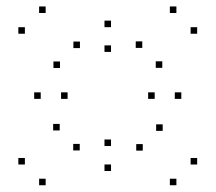

<svg xmlns="http://www.w3.org/2000/svg" viewBox="-20 -621 660 588"><path d="M535.3 -318.2V-338.2H515.3V-318.2ZM320 -537.8V-557.8H300V-537.8ZM104.7 -318.2V-338.2H84.7V-318.2ZM320 -97.3V-117.3H300V-97.3ZM187 -318.2V-338.2H167V-318.2ZM320 -462V-482H300V-462ZM453.7 -318.2V-338.2H433.7V-318.2ZM320 -173.8V-193.8H300V-173.8ZM520.2 -53.7V-73.7H500.2V-53.7ZM583.8 -117.2V-137.2H563.8V-117.2ZM478.2 -220.2V-240.2H458.2V-220.2ZM417.2 -159.7V-179.7H397.2V-159.7ZM583.8 -517.7V-537.7H563.8V-517.7ZM520.2 -581.2V-601.2H500.2V-581.2ZM415.7 -474.3V-494.3H395.7V-474.3ZM477 -413.2V-433.2H457V-413.2ZM163.7 -412.7V-432.7H143.7V-412.7ZM224.8 -473.7V-493.7H204.8V-473.7ZM119.8 -581.2V-601.2H99.8V-581.2ZM56.2 -517.7V-537.7H36.2V-517.7ZM224.2 -160.3V-180.3H204.2V-160.3ZM162.8 -221.5V-241.5H142.8V-221.5ZM56.2 -117.2V-137.2H36.2V-117.2ZM119.8 -53.7V-73.7H99.8V-53.7Z"/></svg>

Font: Monaspace Argon Dots Var
Style: Regular
Weight: 400
Designer: Riley Cran and the Lettermatic Team
Version: Version 1.100 (Monaspace Argon Dots)